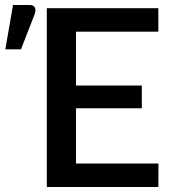

<svg xmlns="http://www.w3.org/2000/svg" viewBox="-20 -753 700 773"><path d="M617.5 -720H168.5V0H617.5L618 -94.5H286V-317H551V-408.5H286V-625.5H617.5ZM1.5 -554.5H64.5L120 -697C123.7 -708 123.7 -716.8 120 -723.2C116.3 -729.8 109.3 -733 99 -733H32.5Z"/></svg>

Font: Lato Semibold
Style: Regular
Weight: 600
Designer: Lukasz Dziedzic
Foundry: tyPoland Lukasz Dziedzic
Version: Version 2.006; 2014-01-15